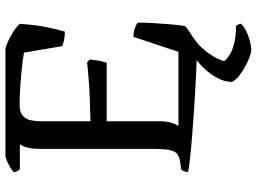

<svg xmlns="http://www.w3.org/2000/svg" viewBox="-139 -605 944 706"><g transform="rotate(-90 333.0 -252.0)"><path d="M511.1 0Q487.7 0 450.7 -1.4Q413.6 -2.8 368.9 -5.2Q324.1 -7.5 277.6 -10.8Q231 -14.1 187.5 -17.5Q144 -20.9 108.9 -24.7Q73.8 -28.6 53.3 -32.4Q53.3 -40 56.3 -47Q59.3 -54 62.9 -57.8L90.5 -61.6Q109.6 -64.4 119.7 -72.2Q129.9 -80.1 134.2 -100.2Q138.5 -120.3 138.5 -157.8V-572.3Q138.5 -599.2 141.7 -615.7Q145 -632.3 149.7 -640.9Q154.3 -649.5 156.3 -651H63.9Q60.5 -654.5 57.2 -660Q53.8 -665.6 52.8 -672.8Q58.3 -679.4 70.4 -686.4Q82.4 -693.5 95 -698.7Q107.5 -704 113.3 -704H508.8Q534.9 -695.5 559.2 -681.4Q583.5 -667.3 598.4 -651.6Q594.6 -593.5 585.5 -549.7Q576.5 -505.9 569.7 -485.5Q551.5 -485.5 537.4 -488.7Q523.3 -492 516.4 -495L492.5 -635.8Q472.9 -639.5 442.2 -642.9Q411.5 -646.3 374.7 -649.1Q338 -651.9 300.1 -651.9Q274.1 -651.9 260.9 -640.7Q247.8 -629.5 243.9 -611.5Q240 -593.5 240 -573.5V-391.3Q285.5 -392.3 324.2 -393.8Q362.9 -395.3 396.2 -398.1Q429.6 -400.9 457.1 -403.6L467.2 -393.3Q465.2 -372.7 461.7 -356Q458.2 -339.3 455.4 -331.7H240V-134.1Q240 -110.5 234.3 -93Q228.7 -75.5 223.1 -67.9H495.5L550.5 -233.3Q568.5 -233.3 583.2 -227.7Q598 -222.2 602.8 -217.6Q602.8 -190.8 601 -159.2Q599.3 -127.7 596.6 -97.3Q594 -66.9 590.2 -44.2Q582 -35.4 566.6 -25.5Q551.3 -15.5 536.1 -8Q520.9 -0.5 511.1 0ZM499.7 200Q494.2 200 478.5 194.5Q462.9 189 443.7 179Q424.5 169 408.2 156Q391.8 143 384.8 129Q384.8 103.6 398 77.5Q411.2 51.4 433.6 27.7Q455.9 4 481.6 -14L550.2 -14.8Q522 3 502.3 27.3Q482.6 51.7 472.2 72.1Q461.7 92.6 461.7 101.6Q484 125.4 518.7 135.1Q553.5 144.7 590.7 143.6Q592.7 146.4 595.7 151.7Q598.7 157 598.7 162Q584.7 178 553.7 189Q522.7 200 499.7 200Z"/></g></svg>

Font: Texturina Medium
Style: Regular
Weight: 500
Designer: Guillermo Torres Carreño
Foundry: Omnibus-Type
Version: Version 1.003